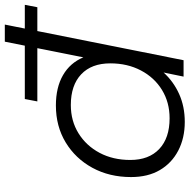

<svg xmlns="http://www.w3.org/2000/svg" viewBox="-15 -767 787 797"><g transform="rotate(-90 378.5 -368.5)"><path d="M271 5Q204 5 152 -22Q100 -49 71 -98.5Q42 -148 42 -218Q42 -308 80.5 -378.5Q119 -449 186 -489.5Q253 -530 339 -530Q414 -530 465 -500.5Q516 -471 539 -416L604 -742H675L527 0H459L476 -83Q439 -42 387 -18.5Q335 5 271 5ZM286 -58Q352 -58 403.5 -89.5Q455 -121 484.5 -177Q514 -233 514 -304Q514 -382 468.5 -425Q423 -468 341 -468Q275 -468 223.5 -436Q172 -404 142.5 -348.5Q113 -293 113 -221Q113 -144 158.5 -101Q204 -58 286 -58ZM356 -607 366 -659H757L747 -607Z"/></g></svg>

Font: Montserrat
Style: Italic
Weight: 400
Italic angle: -11.3°
Designer: Julieta Ulanovsky
Foundry: Julieta Ulanovsky
Version: Version 9.000; ttfautohint (v1.8.4.7-5d5b)